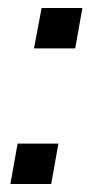

<svg xmlns="http://www.w3.org/2000/svg" viewBox="-20 -460 257 480"><path d="M168 -339H65L84 -440H186ZM108 0H6L24 -101H126Z"/></svg>

Font: Cabin
Style: Medium Italic
Weight: 500
Designer: Pablo Impallari
Foundry: Pablo Impallari. www.impallari.com Igino Marini. www.ikern.com
Version: Version 1.005